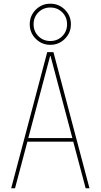

<svg xmlns="http://www.w3.org/2000/svg" viewBox="-20 -1010 540 1030"><path d="M368.2 -269.5 251 -710H249L131.8 -269.5ZM373 -250H127L60.5 0H40L233.4 -730.5H266.6L460 0H439.5ZM328.1 -958Q360.4 -925.8 360.4 -879.9Q360.4 -834 328.1 -801.8Q295.9 -769.5 250 -769.5Q204.1 -769.5 171.9 -801.8Q139.6 -834 139.6 -879.9Q139.6 -925.8 171.9 -958Q204.1 -990.2 250 -990.2Q295.9 -990.2 328.1 -958ZM314 -815.9Q339.8 -841.8 339.8 -879.9Q339.8 -918 314 -943.8Q288.1 -969.7 250 -969.7Q211.9 -969.7 186 -943.8Q160.2 -918 160.2 -879.9Q160.2 -841.8 186 -815.9Q211.9 -790 250 -790Q288.1 -790 314 -815.9Z"/></svg>

Font: Mgen+ 1mn thin
Style: Regular
Weight: 100
Designer: [Source Han Sans]
Ryoko NISHIZUKA  (kana & ideographs); Paul D. Hunt (Latin, Greek & Cyrillic); Wenlong ZHANG  (bopomofo
Version: Version 1.059.20150602